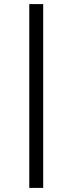

<svg xmlns="http://www.w3.org/2000/svg" viewBox="-20 -780 354 938"><path d="M191 138V-760H123V138Z"/></svg>

Font: LVC Sans
Style: Regular
Weight: 400
Designer: Mike Abbink, Paul van der Laan, Pieter van Rosmalen
Foundry: Bold Monday
Version: Version 3.0